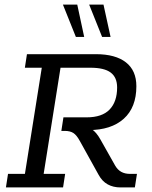

<svg xmlns="http://www.w3.org/2000/svg" viewBox="-20 -820 664 840"><path d="M5.9 0 15.1 -59.3H89L162.8 -523.7H88.8L97.9 -583H399.1Q485.2 -583 530.9 -547.2Q576.6 -511.5 576.6 -442.8Q576.6 -349.9 521.4 -300.4Q466.2 -250.9 368 -250.9H308.9L331.6 -267.9Q361.5 -267.9 381.5 -254.7Q401.5 -241.6 419.4 -209.7L483.8 -95.6Q494.4 -77.2 510.4 -68.2Q526.4 -59.3 548.6 -59.3H579.2L570 0H507.5Q475.2 0 451.1 -13.4Q426.9 -26.7 411.3 -55.4L329.5 -202.8Q315.3 -228.9 301 -238.1Q286.6 -247.3 263.1 -247.3H248.4L257.5 -306.6H358.7Q426.9 -306.6 459.7 -341Q492.4 -375.4 492.4 -437.3Q492.4 -481.5 464.2 -502.6Q436 -523.7 375.4 -523.7H244.8L171 -59.3H265L255.9 0ZM426.7 -658.5 370.1 -799.8H432.8L463.7 -658.5ZM311.9 -658.5 255.3 -799.8H318L348.3 -658.5Z"/></svg>

Font: Rokkitt SemiBold
Style: Italic
Weight: 600
Italic angle: -9°
Designer: Vernon Adams
Foundry: Vernon Adams
Version: Version 3.103